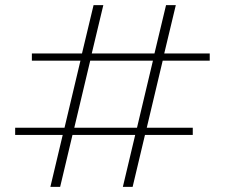

<svg xmlns="http://www.w3.org/2000/svg" viewBox="-20 -717 877 747"><path d="M613 -481 551 -220H730V-192H544L496 10H458L506 -192H262L214 10H176L224 -192H39V-220H231L293 -481H104V-509H299L344 -697H382L337 -509H581L626 -697H664L619 -509H796V-481ZM575 -481H331L269 -220H513Z"/></svg>

Font: Trirong ExtraLight
Style: Regular
Weight: 275
Designer: Katatrad Team
Foundry: CadsonDemak
Version: Version 1.001